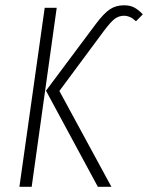

<svg xmlns="http://www.w3.org/2000/svg" viewBox="-20 -714 566 734"><path d="M354 0 155.8 -367.2 346.2 -622.1Q377 -663.1 400.1 -678.5Q423.3 -693.8 454.1 -693.8Q478 -693.8 494.1 -684.8Q510.3 -675.8 525.9 -659.2L500 -632.8Q491.2 -640.1 486.1 -643.8Q481 -647.5 472.4 -650.6Q463.9 -653.8 454.1 -653.8Q435.1 -653.8 419.4 -642.6Q403.8 -631.3 376 -594.2L207 -366.2L405.8 0ZM54.2 0 150.9 -684.1H196.8L101.1 0Z"/></svg>

Font: Fira Sans Compressed ExtraLight
Style: Italic
Weight: 250
Width: 3
Italic angle: -8°
Designer: Carrois Corporate & Edenspiekermann AG
Foundry: Carrois Corporate GbR & Edenspiekermann AG
Version: Version 4.203;PS 004.203;hotconv 1.0.88;makeotf.lib2.5.64775